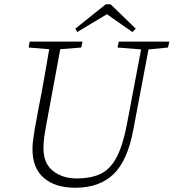

<svg xmlns="http://www.w3.org/2000/svg" viewBox="-20 -870 818 905"><path d="M534 -646 540 -674H778L772 -646L680 -637L608 -257Q581 -112 514.5 -48.5Q448 15 334 15Q241 15 187 -31Q133 -77 133 -168Q133 -189 136.5 -213.5Q140 -238 144 -263L162 -361Q176 -430 188 -499.5Q200 -569 212 -638L115 -646L120 -674H369L363 -646L264 -638L195 -265Q191 -243 188 -221Q185 -199 185 -173Q184 -101 229 -65Q274 -29 341 -29Q410 -29 455 -51Q500 -73 529.5 -128.5Q559 -184 578 -283L645 -637ZM501 -850 620 -735 604 -719 484 -803 344 -719 335 -735 479 -850Z"/></svg>

Font: Source Serif Pro Light
Style: Italic
Weight: 300
Italic angle: -12°
Designer: Frank Grießhammer
Foundry: Adobe Systems Incorporated
Version: Version 3.001;hotconv 1.0.111;makeotfexe 2.5.65597